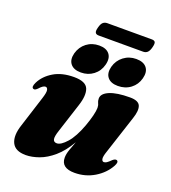

<svg xmlns="http://www.w3.org/2000/svg" viewBox="-147 -915 920 1036"><g transform="rotate(20 313.0 -397.0)"><path d="M591.5 -130Q605 -124 591 -98Q564 -49 512.8 -18.2Q461.5 12.5 399.5 12.5Q322.5 12.5 322.5 -47Q322.5 -67.5 331.5 -93.2Q340.5 -119 350.5 -145Q316 -85.5 275.8 -51Q235.5 -16.5 195 -2Q154.5 12.5 119.5 12.5Q58.5 12.5 40 -26.5Q21.5 -65.5 43.5 -131L99.5 -307Q111.5 -344 108.2 -357.5Q105 -371 94.5 -371Q80.5 -371 59.5 -347Q51 -339 46.2 -337.2Q41.5 -335.5 36.5 -337.5Q22.5 -343.5 37 -373Q58.5 -416 105.5 -444.2Q152.5 -472.5 222 -472.5Q289.5 -472.5 303.8 -437Q318 -401.5 297 -338L243.5 -172.5Q231 -135.5 234.2 -120Q237.5 -104.5 255.5 -104.5Q279 -104.5 311.2 -141Q343.5 -177.5 370 -249.5Q382.5 -284 389.8 -313.2Q397 -342.5 397 -359Q397 -373.5 391.5 -384.2Q386 -395 386 -409.5Q386 -438 427 -455.2Q468 -472.5 543 -472.5Q592 -472.5 602.2 -447Q612.5 -421.5 596 -373L524.5 -154Q513.5 -122.5 516.2 -109.2Q519 -96 529 -96Q536.5 -96 545 -101.5Q553.5 -107 568.5 -122Q582 -133.5 591.5 -130ZM246.5 -508Q205.5 -508 187 -531Q168.5 -554 178.5 -593Q189.5 -632.5 220 -655.8Q250.5 -679 291.5 -679Q332.5 -679 350.8 -655.8Q369 -632.5 358.5 -593Q348.5 -554.5 318 -531.2Q287.5 -508 246.5 -508ZM459 -508Q418 -508 399.5 -531Q381 -554 391 -593Q401.5 -632 432.5 -655.5Q463.5 -679 504 -679Q546 -679 564.5 -655.8Q583 -632.5 572.5 -593Q562.5 -554.5 531.8 -531.2Q501 -508 459 -508ZM251 -767.5Q256.5 -789.5 266.2 -798.2Q276 -807 291 -807H546Q561 -807 565.5 -798.8Q570 -790.5 564 -768Q558.5 -746.5 549 -737.5Q539.5 -728.5 524.5 -728.5H269.5Q254.5 -728.5 249.8 -737.5Q245 -746.5 251 -767.5Z"/></g></svg>

Font: Fraunces 72pt Black
Style: Italic
Weight: 900
Italic angle: -16°
Version: Version 1.000;[b76b70a41]